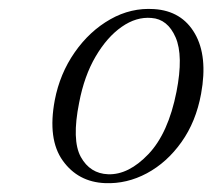

<svg xmlns="http://www.w3.org/2000/svg" viewBox="-20 -731 479 433"><path d="M327.5 -710.5Q390 -706.5 419.5 -655.2Q449 -604 433.5 -519.5Q422 -456.5 389.2 -410.5Q356.5 -364.5 311.2 -340.2Q266 -316 217 -318Q156 -320.5 121.5 -368.8Q87 -417 103.5 -505Q115 -565 148.5 -613Q182 -661 228.8 -687.5Q275.5 -714 327.5 -710.5ZM224 -338Q270 -336.5 314.8 -383.5Q359.5 -430.5 378 -524Q394 -605.5 376 -646.8Q358 -688 321.5 -690.5Q287.5 -693.5 254.5 -670.5Q221.5 -647.5 195.8 -603.8Q170 -560 158.5 -499.5Q141.5 -415 162.2 -377.2Q183 -339.5 224 -338Z"/></svg>

Font: Fraunces 144pt S050 Light
Style: Italic
Weight: 300
Italic angle: -16°
Version: Version 1.000; ttfautohint (v1.8.3)